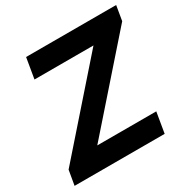

<svg xmlns="http://www.w3.org/2000/svg" viewBox="-163 -877 1013 1028"><g transform="rotate(-30 343.5 -363.5)"><path d="M9.9 0H566.8L588.1 -126.8H223.4L671.5 -636L686.8 -727.3H130L108.7 -600.5H473.4L25.6 -91.3Z"/></g></svg>

Font: Magic Ui Pro
Style: Bold Italic
Weight: 700
Italic angle: -9.39999°
Designer: Stefan Endress, Andreas Faust
Version: Version 1.000;FEAKit 1.0